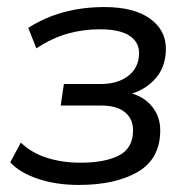

<svg xmlns="http://www.w3.org/2000/svg" viewBox="-20 -515 537 544"><path d="M203 9Q140 9 88.5 -8Q37 -25 9 -55L39 -111Q69 -82 112.5 -68Q156 -54 208 -54Q277 -54 317 -74.5Q357 -95 357 -146Q357 -178 334 -197Q311 -216 266 -216H152L161 -277H266Q314 -277 344 -300.5Q374 -324 374 -365Q374 -396 346.5 -414Q319 -432 263 -432Q215 -432 171 -419.5Q127 -407 83 -378L60 -436Q152 -495 276 -495Q359 -495 404.5 -462.5Q450 -430 450 -377Q450 -328 423 -295.5Q396 -263 354 -250Q391 -239 412.5 -211Q434 -183 434 -146Q434 -65 370.5 -28Q307 9 203 9Z"/></svg>

Font: Nunito Sans
Style: Italic
Weight: 400
Italic angle: -9°
Designer: Vernon Adams
Foundry: Vernon Adams
Version: Version 3.006; ttfautohint (v1.8.3)